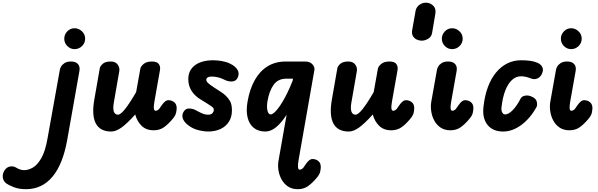

<svg xmlns="http://www.w3.org/2000/svg" viewBox="-316 -948 4349 1397"><path d="M-127 428.5Q-178.5 428.5 -215.8 413.8Q-253 399 -269 387.5Q-291.5 371.5 -295.5 344.2Q-299.5 317 -282.5 291Q-268 268.5 -243.2 263.5Q-218.5 258.5 -196 273Q-187.5 278.5 -172.8 284.2Q-158 290 -138.5 290Q-110 290 -77.2 271.5Q-44.5 253 -15.5 203Q13.5 153 30 58L119.5 -440.5Q120.5 -449 128.2 -463.2Q136 -477.5 153.5 -489Q171 -500.5 201 -500.5Q235 -500.5 251.2 -482Q267.5 -463.5 262 -432L173.5 67.5Q142 246.5 66 337.5Q-10 428.5 -127 428.5ZM151.5 -666.5Q151.5 -697 173.5 -719.8Q195.5 -742.5 226 -742.5Q256 -742.5 279.8 -720.8Q303.5 -699 303.5 -666.5Q303.5 -635 280.8 -612.8Q258 -590.5 226 -590.5Q196.5 -590.5 174 -612.8Q151.5 -635 151.5 -666.5Z M493.5 9Q412 9 381 -50.2Q350 -109.5 370.5 -225L410 -451Q413 -467.5 432 -484Q451 -500.5 489.5 -500.5Q524 -500.5 540.2 -478.2Q556.5 -456 552 -430.5L512.5 -203.5Q504.5 -160 512.2 -136.8Q520 -113.5 542.5 -113.5Q561.5 -113.5 595 -155.8Q628.5 -198 674.5 -278L705 -447.5Q707.5 -464 728.5 -482.2Q749.5 -500.5 789.5 -500.5Q826.5 -500.5 839.5 -482Q852.5 -463.5 848 -438L807.5 -209Q804.5 -191.5 803.5 -178.8Q802.5 -166 803.8 -158Q805 -150 808 -146Q811 -142 815.5 -142Q823.5 -142 830.5 -146Q837.5 -150 841 -154L862 -184Q872 -198.5 884.2 -208.8Q896.5 -219 909 -219Q932.5 -219 951 -204.8Q969.5 -190.5 969.5 -161.5Q969.5 -148 965.2 -127.5Q961 -107 939.5 -82Q907 -43 876 -21.5Q845 0 802 0Q746 0 712.8 -34.2Q679.5 -68.5 668 -115Q608 -48.5 567.8 -19.8Q527.5 9 493.5 9Z M1197 9Q1168 9 1132.2 0.2Q1096.5 -8.5 1069.5 -25.5Q1028 -52 1016 -81Q1004 -110 1020 -135Q1034.5 -160.5 1064.2 -158.5Q1094 -156.5 1117.5 -141Q1126.5 -136 1150.2 -124.8Q1174 -113.5 1198 -113.5Q1220 -113.5 1229.8 -124.5Q1239.5 -135.5 1239.5 -146.5Q1239.5 -155 1237 -160.2Q1234.5 -165.5 1226 -172Q1212 -182 1191 -195.2Q1170 -208.5 1146.5 -222.5Q1101 -249.5 1077.5 -287.2Q1054 -325 1054 -372Q1054 -437 1102.5 -473.2Q1151 -509.5 1235.5 -509.5Q1264.5 -509.5 1297 -504Q1329.5 -498.5 1357 -485.5Q1397 -466.5 1412.8 -439Q1428.5 -411.5 1411.5 -379Q1398.5 -355.5 1370.2 -355Q1342 -354.5 1314.5 -369Q1297.5 -378 1273.2 -384.5Q1249 -391 1223.5 -391Q1205.5 -391 1195.2 -384.5Q1185 -378 1185 -368Q1185 -355.5 1199.2 -342.5Q1213.5 -329.5 1245.5 -309Q1267 -295 1290.5 -279.8Q1314 -264.5 1326 -252.5Q1345.5 -234 1358.5 -210.8Q1371.5 -187.5 1371.5 -143.5Q1371.5 -98 1350.2 -63.5Q1329 -29 1289.8 -10Q1250.5 9 1197 9Z M1850.5 428.5Q1808.5 428.5 1779.2 408.8Q1750 389 1732.8 357.8Q1715.5 326.5 1710 290.2Q1704.5 254 1710.5 221L1769.5 -113.5Q1750.5 -83.5 1731.2 -60.8Q1712 -38 1692.8 -22.5Q1673.5 -7 1654.2 1Q1635 9 1615.5 9Q1563 9 1530 -18Q1497 -45 1485.2 -94.5Q1473.5 -144 1485.5 -210.5Q1501 -299.5 1537.2 -364.5Q1573.5 -429.5 1630.2 -465Q1687 -500.5 1763 -500.5H1903Q1940 -500.5 1957.8 -479.5Q1975.5 -458.5 1971.5 -438L1856 219Q1853 236.5 1852.2 249.2Q1851.5 262 1852.5 270.2Q1853.5 278.5 1856.5 282.5Q1859.5 286.5 1864 286.5Q1872 286.5 1879 282.5Q1886 278.5 1889.5 274.5L1910.5 244Q1920.5 229.5 1932.8 219.2Q1945 209 1958 209Q1981.5 209 1999.8 223.5Q2018 238 2018 267Q2018 280.5 2013.8 300.8Q2009.5 321 1988 346.5Q1955.5 385 1924.5 406.8Q1893.5 428.5 1850.5 428.5ZM1654 -115.5Q1663 -115.5 1676 -125.8Q1689 -136 1705 -156.2Q1721 -176.5 1738.8 -206Q1756.5 -235.5 1775.5 -274.2Q1794.5 -313 1813 -360L1816 -375.5H1767Q1706.5 -375.5 1674.5 -330.5Q1642.5 -285.5 1630 -210.5Q1623.5 -169.5 1630.2 -142.5Q1637 -115.5 1654 -115.5Z M2222 9Q2140.5 9 2109.5 -50.2Q2078.5 -109.5 2099 -225L2138.5 -451Q2141.5 -467.5 2160.5 -484Q2179.5 -500.5 2218 -500.5Q2252.5 -500.5 2268.8 -478.2Q2285 -456 2280.5 -430.5L2241 -203.5Q2233 -160 2240.8 -136.8Q2248.5 -113.5 2271 -113.5Q2290 -113.5 2323.5 -155.8Q2357 -198 2403 -278L2433.5 -447.5Q2436 -464 2457 -482.2Q2478 -500.5 2518 -500.5Q2555 -500.5 2568 -482Q2581 -463.5 2576.5 -438L2536 -209Q2533 -191.5 2532 -178.8Q2531 -166 2532.2 -158Q2533.5 -150 2536.5 -146Q2539.5 -142 2544 -142Q2552 -142 2559 -146Q2566 -150 2569.5 -154L2590.5 -184Q2600.5 -198.5 2612.8 -208.8Q2625 -219 2637.5 -219Q2661 -219 2679.5 -204.8Q2698 -190.5 2698 -161.5Q2698 -148 2693.8 -127.5Q2689.5 -107 2668 -82Q2635.5 -43 2604.5 -21.5Q2573.5 0 2530.5 0Q2474.5 0 2441.2 -34.2Q2408 -68.5 2396.5 -115Q2336.5 -48.5 2296.2 -19.8Q2256 9 2222 9Z M2752 -652Q2734.5 -652 2716.8 -660Q2699 -668 2688.8 -685Q2678.5 -702 2683 -729L2708.5 -872.5Q2715 -898.5 2736.5 -913.5Q2758 -928.5 2783 -928.5Q2813 -928.5 2835.2 -907.5Q2857.5 -886.5 2852 -850.5L2828 -708.5Q2823.5 -680.5 2799.5 -666.2Q2775.5 -652 2752 -652Z M2821.5 -205 2863.5 -440.5Q2864.5 -449 2872.2 -463.2Q2880 -477.5 2897.5 -489Q2915 -500.5 2945 -500.5Q2979 -500.5 2995.5 -482Q3012 -463.5 3006.5 -432L2967 -209.5Q2963 -186.5 2962.5 -171.5Q2962 -156.5 2965.2 -149.2Q2968.5 -142 2974.5 -142Q2982.5 -142 2989.5 -146Q2996.5 -150 3000 -154L3021 -184Q3031 -198.5 3043.2 -208.8Q3055.5 -219 3068.5 -219Q3092 -219 3110.2 -204.8Q3128.5 -190.5 3128.5 -161.5Q3128.5 -148 3124.2 -127.5Q3120 -107 3098.5 -82Q3066 -43 3035 -21.5Q3004 0 2961 0Q2919.5 0 2890.5 -19.2Q2861.5 -38.5 2844.5 -69.5Q2827.5 -100.5 2822 -136.2Q2816.5 -172 2821.5 -205ZM2899 -666.5Q2899 -697 2921 -719.8Q2943 -742.5 2973.5 -742.5Q3003 -742.5 3026.8 -720.8Q3050.5 -699 3050.5 -666.5Q3050.5 -635 3027.8 -612.8Q3005 -590.5 2973.5 -590.5Q2943.5 -590.5 2921.2 -612.8Q2899 -635 2899 -666.5Z M3345 9Q3269.5 9 3230.8 -40Q3192 -89 3202 -172Q3210.5 -250.5 3233.5 -313Q3256.5 -375.5 3292.2 -419.2Q3328 -463 3374.2 -486.2Q3420.5 -509.5 3475 -509.5Q3513 -509.5 3542 -505.5Q3571 -501.5 3594 -491.5Q3603.5 -488 3615.5 -478.2Q3627.5 -468.5 3632.8 -451.8Q3638 -435 3626.5 -410Q3615 -385.5 3593 -376.5Q3571 -367.5 3546 -377.5Q3526 -385.5 3508.5 -389.2Q3491 -393 3475 -393Q3438.5 -393 3409.2 -366.2Q3380 -339.5 3360.5 -289.2Q3341 -239 3333 -168.5Q3330 -145.5 3337.8 -130.5Q3345.5 -115.5 3359.5 -115.5Q3384 -115.5 3414.2 -146.2Q3444.5 -177 3472.5 -231.5Q3480.5 -247.5 3505.2 -252.2Q3530 -257 3558 -242.5Q3586 -229 3590.2 -205.2Q3594.5 -181.5 3588 -170Q3542.5 -87 3477.5 -39Q3412.5 9 3345 9Z M3687.5 -205 3729.5 -440.5Q3730.5 -449 3738.2 -463.2Q3746 -477.5 3763.5 -489Q3781 -500.5 3811 -500.5Q3845 -500.5 3861.5 -482Q3878 -463.5 3872.5 -432L3833 -209.5Q3829 -186.5 3828.5 -171.5Q3828 -156.5 3831.2 -149.2Q3834.5 -142 3840.5 -142Q3848.5 -142 3855.5 -146Q3862.5 -150 3866 -154L3887 -184Q3897 -198.5 3909.2 -208.8Q3921.5 -219 3934.5 -219Q3958 -219 3976.2 -204.8Q3994.5 -190.5 3994.5 -161.5Q3994.5 -148 3990.2 -127.5Q3986 -107 3964.5 -82Q3932 -43 3901 -21.5Q3870 0 3827 0Q3785.5 0 3756.5 -19.2Q3727.5 -38.5 3710.5 -69.5Q3693.5 -100.5 3688 -136.2Q3682.5 -172 3687.5 -205ZM3765 -666.5Q3765 -697 3787 -719.8Q3809 -742.5 3839.5 -742.5Q3869 -742.5 3892.8 -720.8Q3916.5 -699 3916.5 -666.5Q3916.5 -635 3893.8 -612.8Q3871 -590.5 3839.5 -590.5Q3809.5 -590.5 3787.2 -612.8Q3765 -635 3765 -666.5Z"/></svg>

Font: Edu VIC WA NT Hand Pre
Style: Regular
Weight: 400
Designer: Tina and Corey Anderson, Eben Sorkin, Mirko Velimirovic
Foundry: Google for Education
Version: Version 1.000